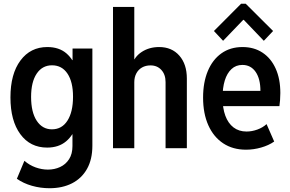

<svg xmlns="http://www.w3.org/2000/svg" viewBox="-20 -789 1546 1022"><path d="M243.7 212.9Q195.8 212.9 150.1 200Q104.5 187 69.8 162.6L109.9 66.9Q136.7 90.3 169.7 102.1Q202.6 113.8 234.9 113.8Q270 113.8 299.8 100.1Q329.6 86.4 347.7 58.3Q365.7 30.3 365.7 -11.2V-74.2H351.1L370.6 -128.4V-415.5L340.3 -468.8H366.2V-530.8H471.7V-13.7Q471.7 59.6 443.1 110.1Q414.6 160.6 363.3 186.8Q312 212.9 243.7 212.9ZM231 -3.4Q140.6 -3.4 88.1 -75Q35.6 -146.5 35.6 -270.5Q35.6 -395.5 88.9 -467Q142.1 -538.6 231.9 -538.6Q294.4 -538.6 333.5 -504.9Q372.6 -471.2 390.9 -410.9Q409.2 -350.6 409.2 -272Q409.2 -189.9 390.1 -129.6Q371.1 -69.3 331.5 -36.4Q292 -3.4 231 -3.4ZM256.3 -100.6Q309.6 -100.6 339.1 -147Q368.7 -193.4 368.7 -274.4Q368.7 -353 339.1 -397.2Q309.6 -441.4 256.8 -441.4Q205.1 -441.4 175.3 -397Q145.5 -352.5 145.5 -272.9Q145.5 -191.9 175.5 -146.2Q205.6 -100.6 256.3 -100.6Z M581.5 0V-752H694.8V-473.1H712.4L682.6 -442.4Q694.8 -486.8 734.6 -512.7Q774.4 -538.6 827.1 -538.6Q894.5 -538.6 934.6 -492.9Q974.6 -447.3 974.6 -371.1V0H861.3V-352.1Q861.3 -392.1 839.1 -416.5Q816.9 -440.9 781.2 -440.9Q755.4 -440.9 735.8 -429.7Q716.3 -418.5 705.6 -398.2Q694.8 -377.9 694.8 -351.1V0Z M1289.6 7.8Q1219.2 7.8 1168 -26.1Q1116.7 -60.1 1088.9 -122.3Q1061 -184.6 1061 -270Q1061 -350.6 1086.2 -410.9Q1111.3 -471.2 1158.4 -504.9Q1205.6 -538.6 1271 -538.6Q1332.5 -538.6 1377.7 -508.5Q1422.9 -478.5 1447.5 -423.6Q1472.2 -368.7 1472.2 -293.9Q1472.2 -273.9 1470.7 -255.6Q1469.2 -237.3 1467.3 -224.1H1149.4V-305.2H1366.2Q1366.2 -369.6 1340.6 -406.5Q1314.9 -443.4 1270 -443.4Q1235.8 -443.4 1212.2 -421.4Q1188.5 -399.4 1176.5 -360.6Q1164.6 -321.8 1164.6 -269.5Q1164.6 -213.4 1179.4 -173.1Q1194.3 -132.8 1222.9 -110.8Q1251.5 -88.9 1292.5 -88.9Q1320.8 -88.9 1349.9 -99.4Q1378.9 -109.9 1398.9 -128.4L1439.5 -35.6Q1410.2 -15.1 1370.1 -3.7Q1330.1 7.8 1289.6 7.8ZM1167.5 -571.8 1118.7 -624 1263.2 -769H1288.1L1433.6 -624L1384.3 -571.8L1277.8 -683.1H1274.4Z"/></svg>

Font: Reddit Sans Condensed SemiBold
Style: Regular
Weight: 600
Designer: Stephen Hutchings
Foundry: Reddit
Version: Version 1.014